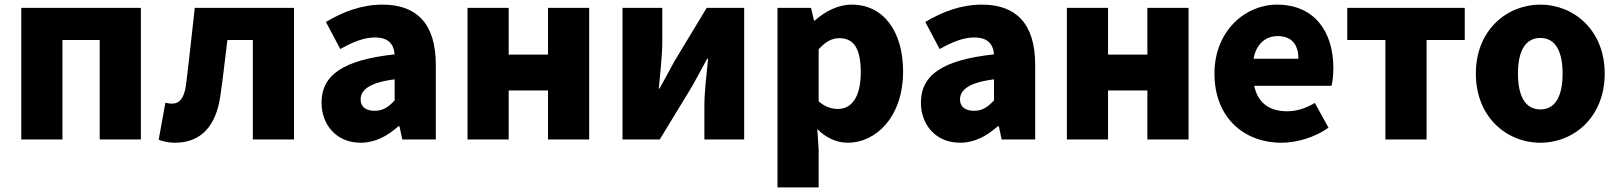

<svg xmlns="http://www.w3.org/2000/svg" viewBox="-20 -603 6997 830"><path d="M72 0H250V-430H411V0H589V-569H72Z M736 14C849 14 913 -58 932 -185C944 -266 953 -349 963 -430H1073V0H1251V-569H822C809 -458 798 -345 784 -235C776 -176 754 -155 724 -155C713 -155 704 -157 695 -159L666 1C688 9 709 14 736 14Z M1539 14C1602 14 1655 -15 1702 -57H1707L1719 0H1864V-323C1864 -501 1781 -583 1634 -583C1545 -583 1464 -553 1389 -508L1451 -391C1508 -423 1555 -441 1600 -441C1658 -441 1682 -414 1686 -368C1464 -344 1370 -279 1370 -159C1370 -64 1434 14 1539 14ZM1600 -124C1563 -124 1539 -140 1539 -173C1539 -213 1575 -246 1686 -260V-169C1660 -141 1636 -124 1600 -124Z M2001 0H2179V-212H2349V0H2527V-569H2349V-367H2179V-569H2001Z M2671 0H2832L2972 -230C2990 -262 3018 -315 3037 -349H3041C3034 -279 3025 -204 3025 -148V0H3197V-569H3035L2896 -339C2879 -306 2849 -254 2831 -220H2828C2834 -289 2843 -365 2843 -421V-569H2671Z M3341 207H3519V44L3513 -45C3551 -7 3597 14 3645 14C3767 14 3884 -98 3884 -294C3884 -469 3798 -583 3662 -583C3603 -583 3547 -554 3502 -514H3499L3486 -569H3341ZM3603 -132C3576 -132 3547 -140 3519 -165V-390C3549 -423 3576 -438 3609 -438C3672 -438 3701 -391 3701 -291C3701 -177 3657 -132 3603 -132Z M4130 14C4193 14 4246 -15 4293 -57H4298L4310 0H4455V-323C4455 -501 4372 -583 4225 -583C4136 -583 4055 -553 3980 -508L4042 -391C4099 -423 4146 -441 4191 -441C4249 -441 4273 -414 4277 -368C4055 -344 3961 -279 3961 -159C3961 -64 4025 14 4130 14ZM4191 -124C4154 -124 4130 -140 4130 -173C4130 -213 4166 -246 4277 -260V-169C4251 -141 4227 -124 4191 -124Z M4592 0H4770V-212H4940V0H5118V-569H4940V-367H4770V-569H4592Z M5520 14C5586 14 5664 -9 5723 -51L5664 -158C5623 -134 5585 -122 5544 -122C5472 -122 5418 -154 5402 -232H5736C5740 -246 5744 -277 5744 -309C5744 -464 5664 -583 5500 -583C5363 -583 5230 -469 5230 -285C5230 -96 5356 14 5520 14ZM5399 -349C5411 -416 5454 -447 5503 -447C5568 -447 5593 -405 5593 -349Z M5969 0H6147V-430H6312V-569H5804V-430H5969Z M6639 14C6783 14 6917 -96 6917 -285C6917 -473 6783 -583 6639 -583C6494 -583 6360 -473 6360 -285C6360 -96 6494 14 6639 14ZM6639 -130C6572 -130 6542 -190 6542 -285C6542 -379 6572 -439 6639 -439C6705 -439 6735 -379 6735 -285C6735 -190 6705 -130 6639 -130Z"/></svg>

Font: Noto Sans KR Black
Style: Regular
Weight: 900
Designer: Ryoko NISHIZUKA 西塚涼子 (kana, bopomofo & ideographs); Paul D. Hunt (Latin, Greek & Cyrillic); Sandoll Communications 산돌커뮤니
Foundry: Adobe
Version: Version 2.004;hotconv 1.0.118;makeotfexe 2.5.65603